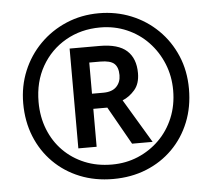

<svg xmlns="http://www.w3.org/2000/svg" viewBox="-52 -781 936 847"><g transform="rotate(-5 416.0 -357.0)"><path d="M274 -138V-580H407Q489 -580 527 -545.5Q565 -511 565 -446Q565 -399 541 -371.5Q517 -344 487 -332L603 -138H512L417 -306H355V-138ZM405 -373Q444 -373 463.5 -393Q483 -413 483 -444Q483 -479 465.5 -495Q448 -511 404 -511H355V-373ZM416 10Q336 10 269 -17Q202 -44 152.5 -93.5Q103 -143 76 -210Q49 -277 49 -357Q49 -433 76.5 -499.5Q104 -566 154 -616.5Q204 -667 271 -695.5Q338 -724 416 -724Q492 -724 558.5 -697Q625 -670 675.5 -620.5Q726 -571 754.5 -504Q783 -437 783 -357Q783 -277 756 -210Q729 -143 679.5 -93.5Q630 -44 563 -17Q496 10 416 10ZM416 -54Q478 -54 531.5 -76.5Q585 -99 626 -139.5Q667 -180 690 -235.5Q713 -291 713 -357Q713 -420 690.5 -475Q668 -530 628 -572Q588 -614 533.5 -637.5Q479 -661 416 -661Q331 -661 263 -622Q195 -583 156 -514.5Q117 -446 117 -357Q117 -291 139 -235.5Q161 -180 201 -139.5Q241 -99 295.5 -76.5Q350 -54 416 -54Z"/></g></svg>

Font: Noto Sans Adlam
Style: Regular
Weight: 400
Designer: Mark Jamra, Neil Patel
Foundry: JamraPatel LLC
Version: Version 3.001